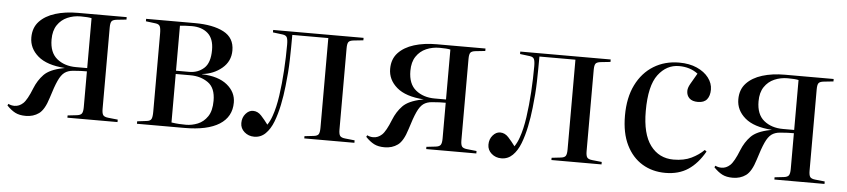

<svg xmlns="http://www.w3.org/2000/svg" viewBox="-38 -724 4127 935"><g transform="rotate(5 2026.0 -256.5)"><path d="M103 9Q72 9 51.5 -1.5Q31 -12 10 -34L14 -42Q28 -35 44 -35Q67 -35 86 -52.5Q105 -70 128 -128Q144 -168 171.5 -196.5Q199 -225 263 -238L273 -240Q184 -246 140.5 -283.5Q97 -321 97 -374Q97 -422 125.5 -452.5Q154 -483 202.5 -498Q251 -513 312 -513H551V-501L504 -496Q485 -494 479 -486Q473 -478 473 -455V-58Q473 -36 479 -27.5Q485 -19 504 -17L551 -12V0H306V-11L350 -16Q369 -18 375 -27Q381 -36 381 -58V-233Q367 -233 351 -232.5Q335 -232 314 -230Q289 -228 272.5 -216Q256 -204 242.5 -174.5Q229 -145 212 -89Q194 -30 167 -10.5Q140 9 103 9ZM326 -249H381V-493Q373 -495 359.5 -496Q346 -497 328 -497Q293 -497 263 -484Q233 -471 214.5 -443.5Q196 -416 196 -373Q196 -309 233 -279Q270 -249 326 -249Z M646 0V-12L694 -18Q710 -20 715 -30Q720 -40 720 -66V-447Q720 -473 715 -483Q710 -493 694 -495L646 -501V-513H884Q973 -513 1025.5 -485.5Q1078 -458 1078 -396Q1078 -343 1037.5 -309Q997 -275 941 -269V-268Q1021 -265 1064 -230Q1107 -195 1107 -144Q1107 -74 1048.5 -37Q990 0 878 0ZM813 -274H878Q920 -274 949.5 -300.5Q979 -327 979 -390Q979 -445 949.5 -471Q920 -497 871 -497Q852 -497 836.5 -496Q821 -495 813 -494ZM884 -16Q913 -16 941.5 -27.5Q970 -39 989 -67Q1008 -95 1008 -144Q1008 -207 971.5 -232.5Q935 -258 885 -258H813V-21Q833 -18 850 -17Q867 -16 884 -16Z M1220 13Q1192 13 1172 -4.5Q1152 -22 1152 -48Q1152 -75 1168 -93.5Q1184 -112 1204 -112Q1227 -112 1244.5 -93Q1262 -74 1279 -51Q1293 -72 1301 -96Q1316 -138 1324.5 -197Q1333 -256 1337 -321.5Q1341 -387 1341 -447Q1341 -473 1336 -483Q1331 -493 1315 -495L1267 -501V-513H1709V-501L1662 -496Q1643 -494 1637 -486Q1631 -478 1631 -455V-58Q1631 -36 1637 -27.5Q1643 -19 1662 -17L1709 -12V0H1464V-11L1508 -16Q1527 -18 1532.5 -27Q1538 -36 1538 -58V-497H1362Q1362 -434 1360.5 -374Q1359 -314 1351 -246Q1346 -199 1336.5 -153Q1327 -107 1312.5 -69.5Q1298 -32 1275 -9.5Q1252 13 1220 13Z M1857 9Q1826 9 1805.5 -1.5Q1785 -12 1764 -34L1768 -42Q1782 -35 1798 -35Q1821 -35 1840 -52.5Q1859 -70 1882 -128Q1898 -168 1925.5 -196.5Q1953 -225 2017 -238L2027 -240Q1938 -246 1894.5 -283.5Q1851 -321 1851 -374Q1851 -422 1879.5 -452.5Q1908 -483 1956.5 -498Q2005 -513 2066 -513H2305V-501L2258 -496Q2239 -494 2233 -486Q2227 -478 2227 -455V-58Q2227 -36 2233 -27.5Q2239 -19 2258 -17L2305 -12V0H2060V-11L2104 -16Q2123 -18 2129 -27Q2135 -36 2135 -58V-233Q2121 -233 2105 -232.5Q2089 -232 2068 -230Q2043 -228 2026.5 -216Q2010 -204 1996.5 -174.5Q1983 -145 1966 -89Q1948 -30 1921 -10.5Q1894 9 1857 9ZM2080 -249H2135V-493Q2127 -495 2113.5 -496Q2100 -497 2082 -497Q2047 -497 2017 -484Q1987 -471 1968.5 -443.5Q1950 -416 1950 -373Q1950 -309 1987 -279Q2024 -249 2080 -249Z M2428 13Q2400 13 2380 -4.5Q2360 -22 2360 -48Q2360 -75 2376 -93.5Q2392 -112 2412 -112Q2435 -112 2452.5 -93Q2470 -74 2487 -51Q2501 -72 2509 -96Q2524 -138 2532.5 -197Q2541 -256 2545 -321.5Q2549 -387 2549 -447Q2549 -473 2544 -483Q2539 -493 2523 -495L2475 -501V-513H2917V-501L2870 -496Q2851 -494 2845 -486Q2839 -478 2839 -455V-58Q2839 -36 2845 -27.5Q2851 -19 2870 -17L2917 -12V0H2672V-11L2716 -16Q2735 -18 2740.5 -27Q2746 -36 2746 -58V-497H2570Q2570 -434 2568.5 -374Q2567 -314 2559 -246Q2554 -199 2544.5 -153Q2535 -107 2520.5 -69.5Q2506 -32 2483 -9.5Q2460 13 2428 13Z M3230 14Q3166 14 3116.5 -16Q3067 -46 3038.5 -104Q3010 -162 3010 -247Q3010 -335 3041 -397.5Q3072 -460 3126.5 -493.5Q3181 -527 3251 -527Q3301 -527 3338 -510.5Q3375 -494 3395.5 -467Q3416 -440 3416 -409Q3416 -379 3402 -361.5Q3388 -344 3358 -344Q3330 -344 3316 -357.5Q3302 -371 3302 -393Q3302 -408 3313 -427.5Q3324 -447 3344 -481Q3306 -510 3252 -510Q3191 -510 3150 -456Q3109 -402 3109 -278Q3109 -166 3151 -110Q3193 -54 3264 -54Q3315 -54 3351 -71.5Q3387 -89 3412 -114L3421 -107Q3387 -47 3341 -16.5Q3295 14 3230 14Z M3559 9Q3528 9 3507.5 -1.5Q3487 -12 3466 -34L3470 -42Q3484 -35 3500 -35Q3523 -35 3542 -52.5Q3561 -70 3584 -128Q3600 -168 3627.5 -196.5Q3655 -225 3719 -238L3729 -240Q3640 -246 3596.5 -283.5Q3553 -321 3553 -374Q3553 -422 3581.5 -452.5Q3610 -483 3658.5 -498Q3707 -513 3768 -513H4007V-501L3960 -496Q3941 -494 3935 -486Q3929 -478 3929 -455V-58Q3929 -36 3935 -27.5Q3941 -19 3960 -17L4007 -12V0H3762V-11L3806 -16Q3825 -18 3831 -27Q3837 -36 3837 -58V-233Q3823 -233 3807 -232.5Q3791 -232 3770 -230Q3745 -228 3728.5 -216Q3712 -204 3698.5 -174.5Q3685 -145 3668 -89Q3650 -30 3623 -10.5Q3596 9 3559 9ZM3782 -249H3837V-493Q3829 -495 3815.5 -496Q3802 -497 3784 -497Q3749 -497 3719 -484Q3689 -471 3670.5 -443.5Q3652 -416 3652 -373Q3652 -309 3689 -279Q3726 -249 3782 -249Z"/></g></svg>

Font: Display Regular
Style: Regular
Weight: 400
Designer: Latin by Veronika Burian and Jose Scaglione. Greek by Irene Vlachou. Cyrillic by Vera Evstafieva.
Foundry: TypeTogether
Version: Version 3.002